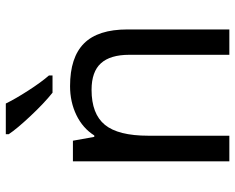

<svg xmlns="http://www.w3.org/2000/svg" viewBox="-94 -712 806 658"><g transform="rotate(-90 309.0 -383.0)"><path d="M450.2 0V-342.8Q450.2 -408.2 421.1 -440.2Q392.1 -472.2 330.1 -472.2Q247.6 -472.2 210.2 -426.5Q172.9 -380.9 172.9 -277.8V0H85V-536.1H155.8L168.9 -462.9H173.8Q198.7 -502.4 243.7 -524.2Q288.6 -545.9 342.8 -545.9Q441.4 -545.9 489.3 -498Q537.1 -450.2 537.1 -349.1V0ZM379.4 -606H320.3Q283.7 -635.3 240 -681.9Q196.3 -728.5 178.2 -755.9V-766.1H283.2Q298.8 -733.9 327.6 -689.2Q356.4 -644.5 379.4 -618.2Z"/></g></svg>

Font: NotoSans
Style: Regular
Weight: 400
Designer: Monotype Design team
Foundry: Monotype Imaging Inc.
Version: Version 1.04